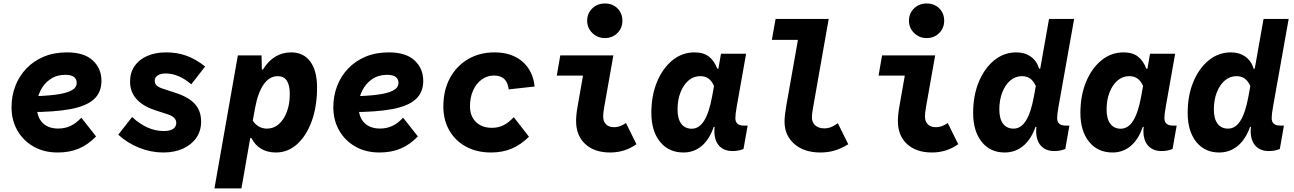

<svg xmlns="http://www.w3.org/2000/svg" viewBox="-20 -836 7240 1074"><path d="M302.5 17Q226 17 168 -16Q110 -49 77.2 -106.2Q44.5 -163.5 44.5 -237Q44.5 -299 65.5 -354.2Q86.5 -409.5 126.8 -452Q167 -494.5 224.5 -518.8Q282 -543 354.5 -543Q450.5 -543 499 -498Q547.5 -453 547.5 -383.5Q547.5 -319.5 505.5 -281Q463.5 -242.5 374.8 -225.8Q286 -209 145 -209L137.5 -296.5Q228 -298.5 288.2 -306Q348.5 -313.5 378.8 -329.5Q409 -345.5 409 -372.5Q409 -394 393.2 -405.8Q377.5 -417.5 345 -417.5Q297 -417.5 261.2 -393Q225.5 -368.5 205.8 -328.2Q186 -288 186 -240.5Q186 -182 217.5 -149.5Q249 -117 306 -117Q343 -117 373.8 -131.2Q404.5 -145.5 435 -177.5L517.5 -73Q473 -27 421.2 -5Q369.5 17 302.5 17Z M893.5 17Q825 17 759 -9.2Q693 -35.5 641.5 -82.5L719 -181.5Q803.5 -103 896 -103Q930 -103 948 -114.8Q966 -126.5 966 -148.5Q966 -180.5 919.5 -196L845 -220.5Q778.5 -242.5 743 -282.5Q707.5 -322.5 707.5 -380Q707.5 -429.5 732.5 -466Q757.5 -502.5 803 -522.8Q848.5 -543 909 -543Q972 -543 1024.2 -523.8Q1076.5 -504.5 1127.5 -464L1050 -364.5Q1013 -395.5 978 -410.2Q943 -425 906.5 -425Q878.5 -425 862 -414Q845.5 -403 845.5 -384Q845.5 -368.5 856 -358.2Q866.5 -348 890.5 -340L965 -315.5Q1037.5 -291.5 1071.2 -253.2Q1105 -215 1105 -155.5Q1105 -104 1078.2 -65.2Q1051.5 -26.5 1004 -4.8Q956.5 17 893.5 17Z M1179.5 218 1310.5 -526H1443L1445.5 -410.5L1413 -447.5H1451Q1481.5 -496 1520.8 -519.5Q1560 -543 1609 -543Q1678 -543 1715.8 -491.5Q1753.5 -440 1753.5 -346Q1753.5 -240.5 1723.8 -158.5Q1694 -76.5 1642.2 -29.8Q1590.5 17 1523.5 17Q1428.5 17 1386 -64H1351.5L1386.5 -102L1330.5 218ZM1473.5 -116.5Q1511 -116.5 1539.8 -141.8Q1568.5 -167 1584.8 -210.8Q1601 -254.5 1601 -310.5Q1601 -410 1533.5 -410Q1487.5 -410 1455 -364Q1422.5 -318 1406.5 -230L1394 -161.5Q1407 -140 1428 -128.2Q1449 -116.5 1473.5 -116.5Z M2102.5 17Q2026 17 1968 -16Q1910 -49 1877.2 -106.2Q1844.5 -163.5 1844.5 -237Q1844.5 -299 1865.5 -354.2Q1886.5 -409.5 1926.8 -452Q1967 -494.5 2024.5 -518.8Q2082 -543 2154.5 -543Q2250.5 -543 2299 -498Q2347.5 -453 2347.5 -383.5Q2347.5 -319.5 2305.5 -281Q2263.5 -242.5 2174.8 -225.8Q2086 -209 1945 -209L1937.5 -296.5Q2028 -298.5 2088.2 -306Q2148.5 -313.5 2178.8 -329.5Q2209 -345.5 2209 -372.5Q2209 -394 2193.2 -405.8Q2177.5 -417.5 2145 -417.5Q2097 -417.5 2061.2 -393Q2025.5 -368.5 2005.8 -328.2Q1986 -288 1986 -240.5Q1986 -182 2017.5 -149.5Q2049 -117 2106 -117Q2143 -117 2173.8 -131.2Q2204.5 -145.5 2235 -177.5L2317.5 -73Q2273 -27 2221.2 -5Q2169.5 17 2102.5 17Z M2726.5 17Q2647 17 2587 -15.5Q2527 -48 2493.5 -106.2Q2460 -164.5 2460 -240.5Q2460 -330 2496.2 -398Q2532.5 -466 2597.2 -504.5Q2662 -543 2746.5 -543Q2842 -543 2901.5 -492.2Q2961 -441.5 2970.5 -352L2825.5 -336Q2817 -413.5 2743.5 -413.5Q2705 -413.5 2674.5 -391.2Q2644 -369 2626.5 -330.2Q2609 -291.5 2609 -242Q2609 -186.5 2642.2 -153.8Q2675.5 -121 2732 -121Q2766.5 -121 2795 -134.8Q2823.5 -148.5 2854 -180.5L2939 -71Q2892.5 -25.5 2841.5 -4.2Q2790.5 17 2726.5 17Z M3393 17Q3305 17 3253.8 -30.2Q3202.5 -77.5 3202.5 -159Q3202.5 -175.5 3204.5 -196Q3206.5 -216.5 3211.5 -244L3252.5 -477.5L3288 -413H3094.5L3114 -526H3411L3360 -238Q3357 -221 3355.5 -208.2Q3354 -195.5 3354 -185.5Q3354 -156.5 3370 -140.5Q3386 -124.5 3415.5 -124.5Q3448.5 -124.5 3481.5 -148L3540 -29.5Q3475.5 17 3393 17ZM3363.5 -623Q3322.5 -623 3293.5 -651.2Q3264.5 -679.5 3264.5 -720Q3264.5 -761.5 3293 -789Q3321.5 -816.5 3363.5 -816.5Q3406.5 -816.5 3434 -789.2Q3461.5 -762 3461.5 -720Q3461.5 -679 3433.5 -651Q3405.5 -623 3363.5 -623Z M3803.5 17Q3720.5 17 3672 -43Q3623.5 -103 3623.5 -204.5Q3623.5 -301.5 3655.2 -378Q3687 -454.5 3741.5 -498.8Q3796 -543 3865 -543Q3915.5 -543 3945.8 -519.2Q3976 -495.5 3992 -452H4032L3990.5 -405.5L4013 -535.5H4153.5L4101.5 -242Q4097 -217 4095.2 -201.8Q4093.5 -186.5 4093.5 -175Q4093.5 -133.5 4141 -133.5H4162L4139 -2.5Q4124.5 3 4109.8 6Q4095 9 4078 9Q4029.5 9 4002.8 -20.5Q3976 -50 3976 -103.5Q3976 -118 3978.8 -133.8Q3981.5 -149.5 3988 -173.5L4012.5 -121L3972.5 -126.5Q3949 -57 3905.5 -20Q3862 17 3803.5 17ZM3849.5 -116Q3891 -116 3919 -161.2Q3947 -206.5 3963.5 -297L3974 -355Q3962 -383 3943.2 -396.5Q3924.5 -410 3896.5 -410Q3860 -410 3831.5 -385.8Q3803 -361.5 3786.5 -319.2Q3770 -277 3770 -223.5Q3770 -171.5 3790.8 -143.8Q3811.5 -116 3849.5 -116Z M4568.5 17Q4478 17 4423.2 -30.8Q4368.5 -78.5 4368.5 -155.5Q4368.5 -173.5 4371 -194.8Q4373.5 -216 4378.5 -245.5L4454.5 -675.5L4509.5 -613H4297.5L4318.5 -730H4615.5L4527.5 -230.5Q4524.5 -213.5 4523 -201.8Q4521.5 -190 4521.5 -181Q4521.5 -151.5 4540.2 -134.8Q4559 -118 4591 -118Q4611 -118 4628.5 -124.8Q4646 -131.5 4666.5 -147L4725 -29Q4686.5 -5.5 4649.2 5.8Q4612 17 4568.5 17Z M5193 17Q5105 17 5053.8 -30.2Q5002.5 -77.5 5002.5 -159Q5002.5 -175.5 5004.5 -196Q5006.5 -216.5 5011.5 -244L5052.5 -477.5L5088 -413H4894.5L4914 -526H5211L5160 -238Q5157 -221 5155.5 -208.2Q5154 -195.5 5154 -185.5Q5154 -156.5 5170 -140.5Q5186 -124.5 5215.5 -124.5Q5248.5 -124.5 5281.5 -148L5340 -29.5Q5275.5 17 5193 17ZM5163.5 -623Q5122.5 -623 5093.5 -651.2Q5064.5 -679.5 5064.5 -720Q5064.5 -761.5 5093 -789Q5121.5 -816.5 5163.5 -816.5Q5206.5 -816.5 5234 -789.2Q5261.5 -762 5261.5 -720Q5261.5 -679 5233.5 -651Q5205.5 -623 5163.5 -623Z M5599.5 17Q5518.5 17 5471 -43Q5423.5 -103 5423.5 -204.5Q5423.5 -301.5 5455.2 -378Q5487 -454.5 5541.5 -498.8Q5596 -543 5665 -543Q5712.5 -543 5746.2 -519Q5780 -495 5792.5 -452H5832.5L5790.5 -405.5L5848 -730H5988.5L5901.5 -242Q5897 -217 5895.2 -201.8Q5893.5 -186.5 5893.5 -175Q5893.5 -133.5 5941 -133.5H5962L5939 -2.5Q5924.5 3 5909.8 6Q5895 9 5878 9Q5829.5 9 5802.8 -20.5Q5776 -50 5776 -103.5Q5776 -118 5778.8 -133.8Q5781.5 -149.5 5788 -173.5L5812.5 -121L5772.5 -126.5Q5748 -57 5703.8 -20Q5659.5 17 5599.5 17ZM5649.5 -116.5Q5691 -116.5 5719 -161.2Q5747 -206 5763.5 -297L5774 -355Q5761 -383.5 5742.2 -396.8Q5723.5 -410 5696.5 -410Q5660 -410 5631.5 -385.8Q5603 -361.5 5586.5 -319.2Q5570 -277 5570 -223.5Q5570 -172 5590.8 -144.2Q5611.5 -116.5 5649.5 -116.5Z M6203.5 17Q6120.5 17 6072 -43Q6023.5 -103 6023.5 -204.5Q6023.5 -301.5 6055.2 -378Q6087 -454.5 6141.5 -498.8Q6196 -543 6265 -543Q6315.5 -543 6345.8 -519.2Q6376 -495.5 6392 -452H6432L6390.5 -405.5L6413 -535.5H6553.5L6501.5 -242Q6497 -217 6495.2 -201.8Q6493.5 -186.5 6493.5 -175Q6493.5 -133.5 6541 -133.5H6562L6539 -2.5Q6524.5 3 6509.8 6Q6495 9 6478 9Q6429.5 9 6402.8 -20.5Q6376 -50 6376 -103.5Q6376 -118 6378.8 -133.8Q6381.5 -149.5 6388 -173.5L6412.5 -121L6372.5 -126.5Q6349 -57 6305.5 -20Q6262 17 6203.5 17ZM6249.5 -116Q6291 -116 6319 -161.2Q6347 -206.5 6363.5 -297L6374 -355Q6362 -383 6343.2 -396.5Q6324.5 -410 6296.5 -410Q6260 -410 6231.5 -385.8Q6203 -361.5 6186.5 -319.2Q6170 -277 6170 -223.5Q6170 -171.5 6190.8 -143.8Q6211.5 -116 6249.5 -116Z M6799.5 17Q6718.5 17 6671 -43Q6623.5 -103 6623.5 -204.5Q6623.5 -301.5 6655.2 -378Q6687 -454.5 6741.5 -498.8Q6796 -543 6865 -543Q6912.5 -543 6946.2 -519Q6980 -495 6992.5 -452H7032.5L6990.5 -405.5L7048 -730H7188.5L7101.5 -242Q7097 -217 7095.2 -201.8Q7093.5 -186.5 7093.5 -175Q7093.5 -133.5 7141 -133.5H7162L7139 -2.5Q7124.5 3 7109.8 6Q7095 9 7078 9Q7029.5 9 7002.8 -20.5Q6976 -50 6976 -103.5Q6976 -118 6978.8 -133.8Q6981.5 -149.5 6988 -173.5L7012.5 -121L6972.5 -126.5Q6948 -57 6903.8 -20Q6859.5 17 6799.5 17ZM6849.5 -116.5Q6891 -116.5 6919 -161.2Q6947 -206 6963.5 -297L6974 -355Q6961 -383.5 6942.2 -396.8Q6923.5 -410 6896.5 -410Q6860 -410 6831.5 -385.8Q6803 -361.5 6786.5 -319.2Q6770 -277 6770 -223.5Q6770 -172 6790.8 -144.2Q6811.5 -116.5 6849.5 -116.5Z"/></svg>

Font: Google Sans Code
Style: Italic
Weight: 400
Italic angle: -10°
Monospace: yes
Designer: Google Sans Code Authors
Foundry: Google LLC
Version: Version 6.000